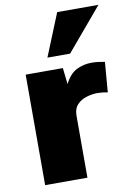

<svg xmlns="http://www.w3.org/2000/svg" viewBox="-89 -848 624 904"><g transform="rotate(-10 223.5 -396.0)"><path d="M52.2 0V-528.3H230L238.8 -450.2Q261.7 -496.6 295.4 -513.2Q329.1 -529.8 367.2 -529.8Q382.8 -529.8 398.7 -527.8Q414.6 -525.9 430.2 -522.9L418.5 -378.9Q404.3 -381.8 391.1 -383.1Q377.9 -384.3 370.1 -384.3Q345.7 -384.3 318.6 -376.5Q291.5 -368.7 272.9 -349.4Q254.4 -330.1 254.4 -296.4V0ZM167 -589.4 249.5 -792.5H446.8L275.4 -589.4Z"/></g></svg>

Font: Comme Black
Style: Regular
Weight: 900
Version: Version 1.000;gftools[0.9.27]